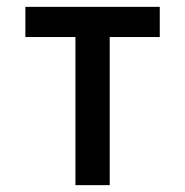

<svg xmlns="http://www.w3.org/2000/svg" viewBox="-20 -540 540 560"><path d="M200 0V-432H54V-520H446V-432H300V0Z"/></svg>

Font: Iosevka Term Curly Semibold
Style: Regular
Weight: 600
Designer: Belleve Invis
Foundry: Belleve Invis
Version: Version 32.3.0